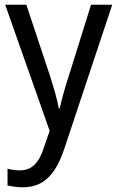

<svg xmlns="http://www.w3.org/2000/svg" viewBox="-20 -556 499 816"><path d="M2 -536 191 0 167 70C146 135 117 168 64 168C45 168 26 165 12 161V232C29 236 51 240 77 240C169 240 218 181 253 77L457 -536H367L272 -232C255 -181 241 -129 234 -95H230C222 -138 208 -184 193 -232L92 -536Z"/></svg>

Font: Noto Sans Gurmukhi SemiCondensed
Style: Regular
Weight: 400
Width: 4
Designer: Jelle Bosma - Monotype Design Team
Foundry: Monotype Imaging Inc.
Version: Version 2.004